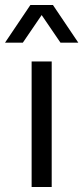

<svg xmlns="http://www.w3.org/2000/svg" viewBox="-65 -745 332 765"><path d="M61 -500H141V0H61ZM56 -725H146L247 -575H176L101 -685L26 -575H-45Z"/></svg>

Font: CyStack Display
Style: Regular
Weight: 400
Designer: Weizhong Zhang
Foundry: 本地遙控
Version: Version 1.000;Glyphs 3.1.2 (3151)